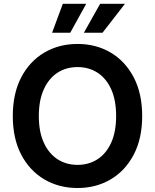

<svg xmlns="http://www.w3.org/2000/svg" viewBox="-20 -966 805 997"><path d="M382.8 10.3Q286.6 10.3 210.4 -34.4Q134.3 -79.1 90.3 -162.8Q46.4 -246.6 46.4 -363.3Q46.4 -480.5 90.3 -564.5Q134.3 -648.4 210.4 -693.1Q286.6 -737.8 382.8 -737.8Q478.5 -737.8 554.4 -693.1Q630.4 -648.4 674.3 -564.5Q718.3 -480.5 718.3 -363.3Q718.3 -246.6 674.3 -162.8Q630.4 -79.1 554.4 -34.4Q478.5 10.3 382.8 10.3ZM382.8 -109.9Q441.4 -109.9 486.6 -139.2Q531.7 -168.5 557.4 -225.1Q583 -281.7 583 -363.3Q583 -445.8 557.4 -502.4Q531.7 -559.1 486.6 -588.4Q441.4 -617.7 382.8 -617.7Q323.7 -617.7 278.6 -588.4Q233.4 -559.1 207.5 -502.2Q181.6 -445.3 181.6 -363.3Q181.6 -281.7 207.5 -225.1Q233.4 -168.5 278.6 -139.2Q323.7 -109.9 382.8 -109.9ZM344.7 -795.9H250.5L306.2 -946.3H427.7ZM512.2 -795.9H415.5L500 -946.3H628.9Z"/></svg>

Font: V-Inter
Style: SemiBold-600
Weight: 600
Designer: Rasmus Andersson
Foundry: rsms
Version: Version 4.000;git-4146feb